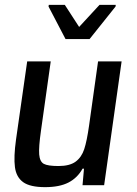

<svg xmlns="http://www.w3.org/2000/svg" viewBox="-20 -763 566 791"><path d="M36 0ZM326 -68H320Q299 -30 262 -11Q225 8 166 8Q104 8 75.5 -12.5Q47 -33 41.5 -74.5Q36 -116 46 -188L92 -510H189L149 -226Q139 -156 141.5 -126.5Q144 -97 160.5 -88Q177 -79 221 -79Q267 -79 291.5 -97Q316 -115 327 -148.5Q338 -182 347 -246L384 -510H481L409 0H320ZM250 -602 180 -736 181 -743H247L306 -652L390 -743H457L456 -736L349 -602Z"/></svg>

Font: Assailand Medium
Style: Italic
Weight: 500
Italic angle: -8°
Designer: Hector Gatti with collaboration of the Omnibus-Type team
Foundry: Omnibus-Type
Version: Version 0.072;October 19, 2019;FontCreator 12.0.0.2547 64-bi